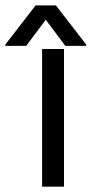

<svg xmlns="http://www.w3.org/2000/svg" viewBox="-103 -699 343 719"><path d="M54.7 0V-515.6H136.7V0ZM-4.9 -527.3H-83V-532.2L30.3 -678.7H106.4L219.7 -532.2V-527.3H141.6L68.4 -625Z"/></svg>

Font: Inter Display V
Style: Regular
Weight: 400
Designer: Rasmus Andersson
Foundry: rsms
Version: Version 3.015;git-src